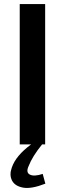

<svg xmlns="http://www.w3.org/2000/svg" viewBox="-20 -710 319 944"><path d="M190 145 203 193Q134 220 93.5 212.5Q53 205 39 177.5Q25 150 38 114Q58 55 133 0H77V-690H202V0H187Q139 59 121 106Q106 138 127 148.5Q148 159 190 145Z"/></svg>

Font: Exo 2 Semi Bold
Style: Regular
Weight: 600
Designer: Natanael Gama
Version: Version 1.001;PS 001.001;hotconv 1.0.88;makeotf.lib2.5.64775